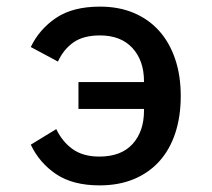

<svg xmlns="http://www.w3.org/2000/svg" viewBox="-20 -548 640 580"><path d="M217 -300H415V-302Q415 -365 380 -403Q345 -441 282 -441Q232 -441 202 -420Q172 -399 155 -362L73 -406Q99 -460 149.5 -494Q200 -528 282 -528Q339 -528 384 -509Q429 -490 460.5 -455Q492 -420 509 -370Q526 -320 526 -258Q526 -196 509.5 -146Q493 -96 461.5 -61Q430 -26 384.5 -7Q339 12 281 12Q200 12 149.5 -22Q99 -56 73 -111L150 -158Q168 -120 199.5 -97.5Q231 -75 280 -75Q346 -75 380.5 -113Q415 -151 415 -214V-219H217Z"/></svg>

Font: IBM Plaex Mono Medium
Style: Regular
Weight: 500
Designer: Mike Abbink, Paul van der Laan, Pieter van Rosmalen
Foundry: Bold Monday
Version: Version 2.003